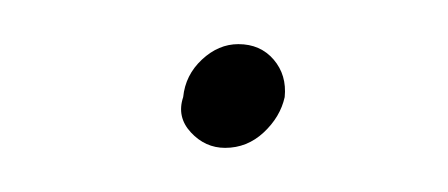

<svg xmlns="http://www.w3.org/2000/svg" viewBox="-20 -67 203 87"><path d="M63 -23Q60 -14 66.5 -7Q73 0 82 0Q92 0 99.5 -7Q107 -14 109 -23Q110 -33 104 -40Q98 -47 88 -47Q79 -47 71.5 -40Q64 -33 63 -23Z"/></svg>

Font: Josefin Slab ExtraLight
Style: Italic
Weight: 250
Italic angle: -12°
Designer: Santiago Orozco
Foundry: Typemade
Version: Version 2.100